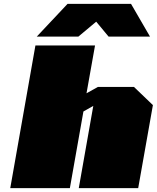

<svg xmlns="http://www.w3.org/2000/svg" viewBox="-20 -972 810 992"><path d="M170 -783 329 -952H657L755 -783H541L477 -860L385 -783ZM33 0 163 -737H471L427 -490L486 -523H672L770 -429L694 0H387L462 -425L411 -396L341 0Z"/></svg>

Font: Tomorrow Black
Style: Italic
Weight: 900
Italic angle: -10°
Designer: Tony de Marco, Monica Rizzolli
Foundry: Just in Type
Version: Version 2.002